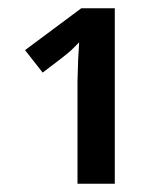

<svg xmlns="http://www.w3.org/2000/svg" viewBox="-20 -734 403 468"><path d="M259.8 -713.9H178.2L41 -611.8L84 -557.1C122.6 -585.9 145.5 -604 153.3 -611.3C160.6 -618.7 167.5 -625 172.9 -630.9L170.4 -586.4L168.9 -536.1V-286.1H259.8Z"/></svg>

Font: Samim Medium
Style: Regular
Weight: 500
Foundry: DejaVu fonts team - Redesigned by Saber Rastikerdar
Version: Version 4.0.5